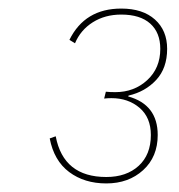

<svg xmlns="http://www.w3.org/2000/svg" viewBox="-20 -755 417 448"><path d="M228 -327Q177 -327 141.5 -353.5Q106 -380 96 -432L110 -437Q128 -342 228 -342Q275 -342 303.5 -368Q332 -394 332 -440Q332 -481 305.5 -503.5Q279 -526 240 -526Q230 -526 223 -525L227 -541Q236 -540 249 -540Q293 -540 323.5 -568Q354 -596 354 -641Q354 -679 330.5 -700Q307 -721 263 -721Q225 -721 196.5 -703Q168 -685 155 -654L142 -662Q178 -735 263 -735Q313 -735 341.5 -709.5Q370 -684 370 -641Q370 -596 344.5 -568.5Q319 -541 280 -532L279 -530Q348 -511 348 -440Q348 -389 314 -358Q280 -327 228 -327Z"/></svg>

Font: Elaine Sans Thin
Style: Italic
Weight: 250
Italic angle: -13°
Designer: Wei Huang
Foundry: Wei Huang
Version: Version 2.001;December 24, 2019;FontCreator 12.0.0.2547 64-b